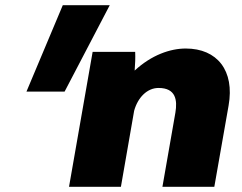

<svg xmlns="http://www.w3.org/2000/svg" viewBox="-20 -720 932 740"><path d="M246 0H446L497 -293C511 -344 547 -381 591 -381C658 -381 664 -334 656 -286L606 0H806L861 -313C885 -448 817 -533 696 -533C636 -533 564 -508 499 -448C501 -473 502 -498 501 -520H337ZM82 -367H229L403 -700H222Z"/></svg>

Font: Fixel Display Black
Style: Italic
Weight: 900
Italic angle: -10°
Designer: AlfaBravo + MacPaw
Foundry: Kyrylo Tkachov, Marchela Mozhyna, Serhii Makarenko, Maria Weinstein, Zakhar Kryvoshyya
Version: Version 1.210;Glyphs 3.2 (3217)